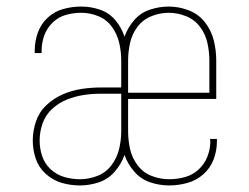

<svg xmlns="http://www.w3.org/2000/svg" viewBox="-20 -558 760 586"><path d="M224 8Q253 8 281.5 -1.5Q310 -11 330 -34Q350 -57 360 -85Q370 -57 390 -34Q410 -11 438.5 -1.5Q467 8 496 8Q524 8 551.5 0.5Q579 -7 600.5 -26Q622 -45 632 -71.5Q642 -98 642 -126Q642 -130 642 -134H621Q622 -130 622 -127Q622 -103 613 -80Q604 -57 586 -40.5Q568 -24 544.5 -17.5Q521 -11 496 -11Q469 -11 443 -21Q417 -31 400 -53.5Q383 -76 377 -103Q371 -130 371 -158V-256H640V-373Q640 -404 632.5 -434.5Q625 -465 605.5 -490Q586 -515 556 -526.5Q526 -538 495 -538Q466 -538 437.5 -528.5Q409 -519 389.5 -496.5Q370 -474 360 -446Q351 -474 332 -496.5Q313 -519 285 -528.5Q257 -538 228 -538Q200 -538 173 -530.5Q146 -523 125.5 -504Q105 -485 95.5 -458.5Q86 -432 86 -404Q86 -400 86 -396H107Q107 -400 107 -403Q107 -427 115 -449.5Q123 -472 140.5 -489Q158 -506 181 -512.5Q204 -519 228 -519Q255 -519 280.5 -508.5Q306 -498 322 -475.5Q338 -453 344 -426.5Q350 -400 350 -373V-291H288Q258 -291 228.5 -286.5Q199 -282 171.5 -270Q144 -258 122 -237.5Q100 -217 90 -188Q80 -159 80 -129Q80 -101 89 -74Q98 -47 119.5 -27.5Q141 -8 168 0Q195 8 224 8ZM371 -275V-373Q371 -400 377 -427Q383 -454 399.5 -476Q416 -498 442 -508.5Q468 -519 495 -519Q522 -519 548 -508.5Q574 -498 590.5 -476Q607 -454 613 -427Q619 -400 619 -373V-275ZM224 -11Q199 -11 175.5 -18Q152 -25 134 -42Q116 -59 108.5 -82Q101 -105 101 -129Q101 -156 110 -181.5Q119 -207 139 -225.5Q159 -244 184 -254Q209 -264 235 -268Q261 -272 288 -272H350V-158Q350 -130 343.5 -103Q337 -76 320 -53.5Q303 -31 277 -21Q251 -11 224 -11Z"/></svg>

Font: Iosevka Sparkle Thin
Style: Regular
Weight: 100
Designer: Belleve Invis
Foundry: Belleve Invis
Version: Version 4.5.0; ttfautohint (v1.8.3)